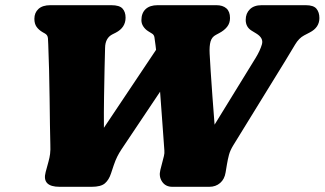

<svg xmlns="http://www.w3.org/2000/svg" viewBox="-20 -720 1251 740"><path d="M927 -643.5Q927 -668.5 943 -684.2Q959 -700 988.5 -700H1158.5Q1188.5 -700 1199.8 -686.2Q1211 -672.5 1211 -650.5Q1211 -614 1174 -595L1152 -583.5Q1132 -573 1117.5 -548.5Q1103 -524 1079.5 -485.5L878.5 -159Q867 -140 862.5 -123.2Q858 -106.5 854.5 -85.5L849.5 -55.5Q845.5 -29.5 828.5 -14.8Q811.5 0 786.5 0H644.5Q618 0 604.8 -19.8Q591.5 -39.5 598 -65L606.5 -98Q609 -108 611.8 -118.8Q614.5 -129.5 613.5 -140Q610 -184.5 606 -243.8Q602 -303 597 -366.5L448 -144Q439 -130.5 432 -116.5Q425 -102.5 418.5 -83.5L408 -52Q400 -27 384.5 -13.5Q369 0 333 0H210Q140.5 0 156 -57L167 -97.5Q171 -111.5 173 -126.5Q175 -141.5 174 -164.5Q173 -193 172.5 -239.2Q172 -285.5 171.2 -340Q170.5 -394.5 169.2 -448.8Q168 -503 166 -548Q165.5 -559.5 164.8 -572.2Q164 -585 153 -591L145 -595.5Q129.5 -604.5 121 -616.5Q112.5 -628.5 112.5 -647.5Q112.5 -671 128.2 -685.5Q144 -700 174 -700H409Q440.5 -700 452.2 -687Q464 -674 464 -652Q464 -613.5 426 -594L414 -588Q385.5 -574 385 -535.5Q384 -505 383 -455.2Q382 -405.5 381 -346.2Q380 -287 380.5 -227.5L581.5 -528Q580.5 -537 579.5 -545Q577 -567 575.2 -576.5Q573.5 -586 566 -590.5L551.5 -599.5Q540 -606.5 532.5 -617.8Q525 -629 525 -642Q525 -669.5 541.2 -684.8Q557.5 -700 587.5 -700H814Q838.5 -700 852.5 -687.8Q866.5 -675.5 866.5 -650.5Q866.5 -630.5 855.2 -616.5Q844 -602.5 825 -592.5L812 -585.5Q796.5 -577.5 791.5 -560Q786.5 -542.5 788 -513Q789 -489.5 792 -445.5Q795 -401.5 798.8 -347.5Q802.5 -293.5 807 -239.5L966 -498Q982.5 -525 989.5 -549.2Q996.5 -573.5 967.5 -591L949.5 -602Q927 -616 927 -643.5Z"/></svg>

Font: Fraunces 9pt SuperSoft Black
Style: Italic
Weight: 900
Italic angle: -16°
Version: Version 1.000;[0bf87f6ff]